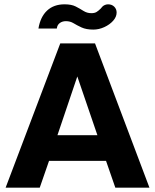

<svg xmlns="http://www.w3.org/2000/svg" viewBox="-20 -869 718 889"><path d="M6 0 259 -668H420L672 0H514L471 -124H207L164 0ZM246 -243H431L338 -515ZM412 -732Q379 -732 357.5 -742Q336 -752 320.5 -761.5Q305 -771 285 -771Q269 -771 257 -762.5Q245 -754 243 -737H158Q167 -791 198 -820Q229 -849 279 -849Q311 -849 330.5 -839Q350 -829 366.5 -818.5Q383 -808 403 -808Q418 -808 427 -813.5Q436 -819 446 -829Q454 -840 462.5 -844.5Q471 -849 480 -849Q498 -849 509 -838Q520 -827 520 -811Q520 -791 504 -773Q488 -755 463 -743.5Q438 -732 412 -732Z"/></svg>

Font: Atkinson Hyperlegible Next
Style: Bold
Weight: 700
Designer: Elliott Scott, Megan Eiswerth, Linus Boman, Theodore Petrosky, Letters from Sweden
Foundry: Applied Design Works, Letters from Sweden
Version: Version 2.001